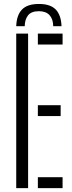

<svg xmlns="http://www.w3.org/2000/svg" viewBox="-20 -974 374 994"><path d="M64 0V-800H125.5V0ZM176 -743.5V-800H304V-743.5ZM176 -373V-429.5H294V-373ZM176 0V-56.5H304V0ZM181.5 -953.5Q122 -953.5 94 -924.8Q66 -896 64 -838.5H108Q108.5 -873 125.2 -894.5Q142 -916 181.5 -916Q218 -916 236.5 -895.5Q255 -875 255.5 -838.5H298.5Q296.5 -895.5 268.8 -924.5Q241 -953.5 181.5 -953.5Z"/></svg>

Font: Big Shoulders Stencil Text Light
Style: Regular
Weight: 300
Designer: Patric King
Foundry: XO Type Co
Version: Version 1.000